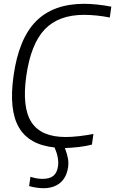

<svg xmlns="http://www.w3.org/2000/svg" viewBox="-20 -769 605 1009"><path d="M208 220Q191 220 171 217Q151 214 133 209L140 160Q173 171 203 171Q241 171 260.5 155Q280 139 285 104Q291 63 267 6Q132 -8 79 -100Q26 -192 51 -369Q78 -565 169 -657Q260 -749 423 -749Q453 -749 491 -745Q529 -741 565 -734L557 -677Q522 -684 487 -687.5Q452 -691 422 -691Q288 -691 215 -614.5Q142 -538 118 -369Q95 -204 145.5 -126.5Q196 -49 325 -49Q338 -49 356.5 -50Q375 -51 396 -53.5Q417 -56 436.5 -59Q456 -62 471 -65L463 -9Q433 -1 394.5 3.5Q356 8 321 9Q333 41 337 63.5Q341 86 338 109Q330 163 296.5 191.5Q263 220 208 220Z"/></svg>

Font: Plata Sans Light
Style: Italic
Weight: 300
Italic angle: -8°
Designer: Pablo Impallari, Andres Torresi, & Cristiano Sobral
Foundry: Pablo Impallari, Andres Torresi, & Cristiano Sobral
Version: Version 1.00;December 28, 2019;FontCreator 12.0.0.2547 64-bi